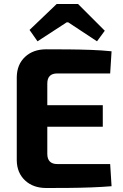

<svg xmlns="http://www.w3.org/2000/svg" viewBox="-20 -940 618 962"><path d="M212 -693Q267 -693 324 -692.5Q381 -692 436 -690Q491 -688 539 -683L532 -572H267Q242 -572 229.5 -559.5Q217 -547 217 -521V-169Q217 -144 229.5 -131Q242 -118 267 -118H532L539 -7Q491 -3 436 -1Q381 1 324 1.5Q267 2 212 2Q146 2 105.5 -36Q65 -74 64 -136V-554Q65 -617 105.5 -655Q146 -693 212 -693ZM82 -413H495V-305H82ZM371 -920 505 -786 466 -733 322 -828H314L168 -733L128 -790L264 -920Z"/></svg>

Font: Exo 2
Style: Bold
Weight: 700
Designer: Natanael Gama
Foundry: Natanael Gama
Version: Version 2.010